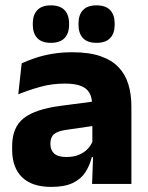

<svg xmlns="http://www.w3.org/2000/svg" viewBox="-20 -704 567 735"><path d="M332.5 0 337 -123 333.5 -130.5V-284L332.5 -304Q332.5 -345 308.5 -364.5Q284.5 -384 228 -384Q178.5 -384 134 -371.5Q89.5 -359 50 -343L63 -461.5Q86.5 -472.5 115.8 -482.2Q145 -492 180.5 -498Q216 -504 256.5 -504Q321 -504 364.5 -489Q408 -474 434 -446.5Q460 -419 471.5 -380.8Q483 -342.5 483 -296.5V0ZM176 11.5Q102.5 11.5 64.5 -25.5Q26.5 -62.5 26.5 -131V-144.5Q26.5 -217 71.2 -251.8Q116 -286.5 213.5 -299L345.5 -316.5L354.5 -224.5L237.5 -207.5Q202 -203 187.5 -191Q173 -179 173 -155.5V-152Q173 -129.5 187.5 -116.2Q202 -103 234 -103Q262 -103 282.2 -111.5Q302.5 -120 315.5 -133.8Q328.5 -147.5 335 -164.5L356.5 -102.5H331.5Q323.5 -70.5 306.8 -44.5Q290 -18.5 258.5 -3.5Q227 11.5 176 11.5ZM174.5 -540Q140 -540 122.8 -558.2Q105.5 -576.5 105.5 -609.5V-613.5Q105.5 -647 122.8 -665.2Q140 -683.5 174.5 -683.5Q210 -683.5 227.2 -665.2Q244.5 -647 244.5 -613.5V-609.5Q244.5 -576.5 227.2 -558.2Q210 -540 174.5 -540ZM349.5 -540Q314.5 -540 297.5 -558.2Q280.5 -576.5 280.5 -609.5V-613.5Q280.5 -647 297.5 -665.2Q314.5 -683.5 349.5 -683.5Q384.5 -683.5 401.8 -665.2Q419 -647 419 -613.5V-609.5Q419 -576.5 401.8 -558.2Q384.5 -540 349.5 -540Z"/></svg>

Font: Anek Tamil Medium
Style: Bold
Weight: 700
Version: Version 1.003